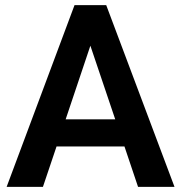

<svg xmlns="http://www.w3.org/2000/svg" viewBox="-20 -731 707 751"><path d="M520 0 466.8 -158.2H201.2L147.9 0H5.9L271.5 -710.9H395.5L662.6 0ZM236.8 -264.2H430.7L333.5 -552.2Z"/></svg>

Font: Vazirmatn RD SemiBold
Style: Regular
Weight: 600
Designer: Saber Rastikerdar
Foundry: Saber Rastikerdar
Version: Version 32.102